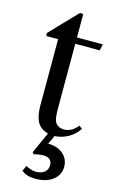

<svg xmlns="http://www.w3.org/2000/svg" viewBox="-137 -715 624 1026"><g transform="rotate(15 174.5 -202.0)"><path d="M93 233 107 203Q137 220 163 220Q193 220 210.5 205.5Q228 191 228 168Q228 125 180 125Q155 125 129 133L120 124L173 6Q144 -2 128 -18Q95 -48 95 -132V-495H30L28 -511L172 -661L190 -659V-530H333L325 -495H190V-141Q190 -80 199 -65Q215 -37 249 -37Q292 -37 325 -78L342 -65Q320 -31 285 -11.5Q250 8 211 10L188 58Q240 58 271.5 85.5Q303 113 303 156Q303 200 267 228.5Q231 257 171 257Q120 257 93 233Z"/></g></svg>

Font: Libre Caslon Text
Style: Regular
Weight: 400
Designer: Pablo Impallari, Rodrigo Fuenzalida
Foundry: Pablo Impallari, Rodrigo Fuenzalida
Version: Version 1.002